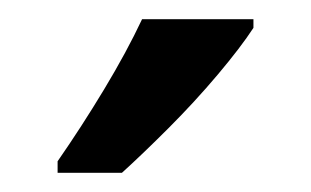

<svg xmlns="http://www.w3.org/2000/svg" viewBox="-20 -786 324 200"><path d="M244 -766V-757Q231 -737 207 -708.5Q183 -680 155.5 -652.5Q128 -625 107 -606H40V-618Q65 -654 88.5 -693Q112 -732 128 -766Z"/></svg>

Font: Avrile Sans Condensed Medium
Style: Regular
Weight: 500
Width: 3
Designer: Monotype Design Team
Foundry: Monotype Imaging Inc.
Version: Version 2.001;September 10, 2019;FontCreator 11.5.0.2425 64-